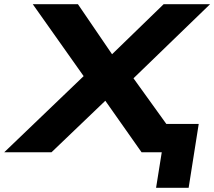

<svg xmlns="http://www.w3.org/2000/svg" viewBox="-71 -725 1020 914"><path d="M672 169 699 0H633L654 -135H875L827 169ZM-51 0 362 -396 358 -319 85 -705H300L478 -444H439L708 -705H929L529 -318L533 -396L818 0H603L413 -270L455 -269L174 0Z"/></svg>

Font: Nunito Sans 10pt Expanded ExtraBold
Style: Italic
Weight: 800
Width: 7
Italic angle: -9°
Designer: Vernon Adams
Foundry: Vernon Adams
Version: Version 3.101;gftools[0.9.27]